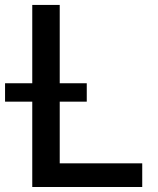

<svg xmlns="http://www.w3.org/2000/svg" viewBox="-49 -747 633 767"><path d="M79.9 0V-727.3H189.6V-94.5H519.2V0ZM-28.8 -340.9V-414.4H297.6V-340.9Z"/></svg>

Font: Inter UI Medium
Style: Regular
Weight: 500
Designer: Rasmus Andersson
Foundry: rsms
Version: 3.2;8d6f07862